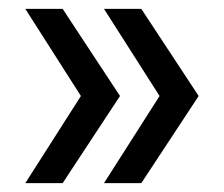

<svg xmlns="http://www.w3.org/2000/svg" viewBox="-20 -481 503 432"><path d="M37 -461H121L250 -265L121 -69H37L162 -265ZM214 -461H298L427 -265L298 -69H214L339 -265Z"/></svg>

Font: CBA Beacon Sans
Style: Regular
Weight: 400
Designer: Wei Huang
Foundry: Wei Huang
Version: Version 1.002